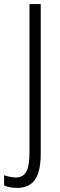

<svg xmlns="http://www.w3.org/2000/svg" viewBox="-67 -734 292 938"><path d="M15 184C95 184 132 135 132 15V-714H77V8C77 93 61 133 10 133C-10 133 -29 128 -47 122V172C-29 180 -8 184 15 184Z"/></svg>

Font: Noto Sans Kannada ExtraCondensed Light
Style: Regular
Weight: 300
Width: 2
Designer: Jelle Bosma - Monotype Design Team
Foundry: Monotype Imaging Inc.
Version: Version 2.005